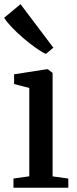

<svg xmlns="http://www.w3.org/2000/svg" viewBox="-32 -878 361 898"><path d="M31 0V-43L105 -53.5V-466.5L34 -485V-530.5L185.5 -554H192L214 -537V-53L287.5 -43V0ZM182 -626Q162 -635 134 -655Q106 -675 76.5 -700.2Q47 -725.5 23 -750.8Q-1 -776 -12.5 -795L64 -858.5L217.5 -655L183 -626Z"/></svg>

Font: Merriweather 48pt Medium
Style: Regular
Weight: 500
Version: Version 2.100